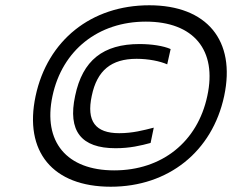

<svg xmlns="http://www.w3.org/2000/svg" viewBox="-20 -699 880 728"><path d="M400 9C180 9 70 -124 115 -335C160 -546 326 -679 546 -679C764 -679 875 -546 830 -335C785 -124 618 9 400 9ZM179 -335C142 -161 233 -53 413 -53C594 -53 729 -161 766 -335C804 -509 714 -617 533 -617C353 -617 216 -509 179 -335ZM265 -336C236 -202 288 -137 418 -137C473 -137 514 -147 551 -157L563 -215C524 -205 483 -194 432 -194C342 -194 307 -239 328 -336C348 -432 402 -476 498 -476C543 -476 587 -467 614 -455L627 -513C600 -525 555 -532 509 -532C371 -532 293 -470 265 -336Z"/></svg>

Font: LT Wave Text Medium Italic
Style: Regular
Weight: 500
Designer: Daniel Lyons
Version: Version 2.5 (Glyphs App)